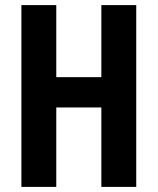

<svg xmlns="http://www.w3.org/2000/svg" viewBox="-20 -734 619 754"><path d="M515 0H378V-312H201V0H64V-714H201V-431H378V-714H515Z"/></svg>

Font: Noto Sans Myanmar ExtraCondensed
Style: Bold
Weight: 700
Width: 2
Designer: Monotype Design Team
Foundry: Monotype Imaging Inc.
Version: Version 2.107; ttfautohint (v1.8.4.7-5d5b)